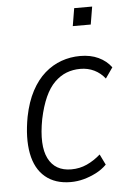

<svg xmlns="http://www.w3.org/2000/svg" viewBox="-51 -730 516 777"><g transform="rotate(-5 206.5 -342.0)"><path d="M205 8Q142 8 102 -25.5Q62 -59 50 -122Q38 -185 54 -271Q66 -331 89 -374Q112 -417 143 -444Q174 -471 210.5 -484Q247 -497 287 -497Q329 -497 361 -482Q393 -467 413 -440L383 -397Q365 -420 339.5 -432.5Q314 -445 283 -445Q253 -445 227 -435Q201 -425 178.5 -403Q156 -381 139.5 -344.5Q123 -308 112 -256Q92 -150 119 -96.5Q146 -43 212 -43Q246 -43 275.5 -56.5Q305 -70 331 -93L352 -50Q333 -31 308.5 -18.5Q284 -6 258 1Q232 8 205 8ZM268 -620 280 -692H353L341 -620Z"/></g></svg>

Font: Nunito Sans 10pt Condensed Light
Style: Italic
Weight: 300
Width: 3
Italic angle: -9°
Designer: Vernon Adams
Foundry: Vernon Adams
Version: Version 3.101;gftools[0.9.27]